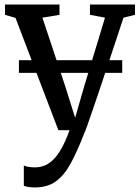

<svg xmlns="http://www.w3.org/2000/svg" viewBox="-20 -571 614 842"><path d="M133 251Q118 251 104.8 249Q91.5 247 84.5 243.5V154.5Q91 158.5 105 160.8Q119 163 133.5 163Q154.5 163 174.2 155.5Q194 148 212.8 130Q231.5 112 249.5 80.2Q267.5 48.5 285 0H236L48 -492.5L2 -506V-551H241V-506L166 -493.5L265.5 -194.5L309.5 -54.5L350 -195L440.5 -493.5L374.5 -506V-551H572V-506L521.5 -493.5Q491.5 -402.5 466.5 -327.2Q441.5 -252 421.8 -192.8Q402 -133.5 387.2 -90.8Q372.5 -48 363 -21.2Q353.5 5.5 349 15Q319 92 290.5 144.8Q262 197.5 225.2 224.2Q188.5 251 133 251ZM516 -307V-251.5H63V-307Z"/></svg>

Font: Merriweather 28pt
Style: Regular
Weight: 400
Version: Version 2.100